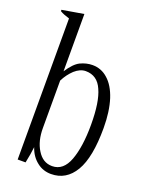

<svg xmlns="http://www.w3.org/2000/svg" viewBox="-148 -851 715 935"><g transform="rotate(20 209.5 -383.0)"><path d="M163 -14C184 3 209 11 236 11C288 11 329 -13 358 -62C387 -111 401 -186 401 -287C401 -345 394 -394 381 -435C368 -475 349 -506 326 -526C303 -547 276 -557 246 -557C225 -557 204 -552 183 -542C163 -532 143 -511 123 -480C123 -480 123 -777 123 -777C123 -777 11 -758 11 -758C11 -758 11 -751 11 -751C24 -743 40 -737 60 -731C60 -731 60 0 60 0C60 0 101 0 101 0C108 -32 112 -60 115 -84C125 -54 141 -31 163 -14ZM312 -97C295 -51 267 -27 228 -27C195 -27 170 -43 151 -74C132 -104 123 -142 123 -186C123 -186 123 -432 123 -432C135 -456 150 -476 168 -493C186 -509 205 -518 225 -518C265 -518 294 -498 311 -458C329 -419 338 -360 338 -281C338 -204 329 -143 312 -97Z"/></g></svg>

Font: BUSH 25 TRIRONG
Style: Regular
Weight: 400
Designer: Katatrad Team
Foundry: CadsonDemak